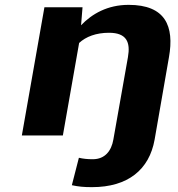

<svg xmlns="http://www.w3.org/2000/svg" viewBox="-20 -558 732 791"><path d="M429 -423C502 -423 518 -384 507 -322L447 17C439 63 413 98 362 98C340 98 322 96 305 92L276 205C304 211 325 213 359 213C507 213 595 141 617 17L676 -322C699 -451 661 -538 510 -538C423 -538 359 -501 314 -454L320 -528H163L70 0H239L306 -381C334 -407 376 -423 429 -423Z"/></svg>

Font: Asimov
Style: XWidIt
Weight: 500
Designer: Google
Version: Version 2.000980; 2014